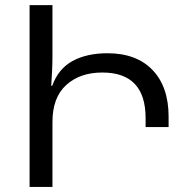

<svg xmlns="http://www.w3.org/2000/svg" viewBox="-20 -734 742 754"><path d="M96.2 -713.9H186V-515.1Q186 -484.9 184.6 -457Q183.1 -429.2 181.2 -397H185.1Q209 -463.9 264.9 -494.4Q320.8 -524.9 401.9 -524.9Q516.1 -524.9 579.1 -459Q642.1 -393.1 642.1 -275.9V-234.9H551.8V-270Q551.8 -449.2 381.8 -449.2Q293.9 -449.2 240 -400.1Q186 -351.1 186 -254.9V0H96.2Z"/></svg>

Font: Kurinto Seri
Style: Regular
Weight: 400
Designer: Kurinto was developed by Clint Goss from a range of fonts that are compatible with the SIL Open Font License Version 1.1
Foundry: Clinton F. Goss
Version: Version 2.196; July 25, 2020